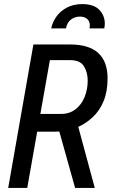

<svg xmlns="http://www.w3.org/2000/svg" viewBox="-20 -917 552 937"><path d="M20 0 143 -700H322Q505 -700 505 -534Q505 -470 485.5 -423.2Q466 -376.5 433.2 -345.8Q400.5 -315 362 -298L442.5 0H346.5L269.5 -275Q259.5 -274.5 250 -274.5H161.5L113 0ZM323 -623.5H223.5L177 -361H277.5Q319.5 -361 348.8 -383.8Q378 -406.5 393 -443.8Q408 -481 408 -524Q408 -564 389.5 -593.8Q371 -623.5 323 -623.5ZM230 -778.5Q236 -809 255.2 -836Q274.5 -863 306.5 -880Q338.5 -897 381.5 -897Q438 -897 464.8 -868.8Q491.5 -840.5 491.5 -801.5Q491.5 -796.5 490.8 -791Q490 -785.5 489 -778.5H417Q418.5 -786 418.5 -791.5Q418.5 -814 404.8 -825Q391 -836 370.5 -836Q346 -836 326.8 -822Q307.5 -808 302 -778.5Z"/></svg>

Font: Cabin Condensed
Style: Italic
Weight: 400
Width: 3
Italic angle: -10°
Designer: Pablo Impallari
Foundry: Pablo Impallari. http://www.impallari.com Igino Marini. http://www.ikern.com
Version: Version 3.001; ttfautohint (v1.8.3)